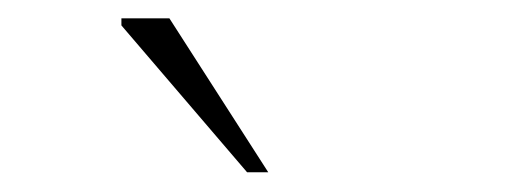

<svg xmlns="http://www.w3.org/2000/svg" viewBox="-20 -736 540 204"><path d="M265 -553H242.5L109 -709V-716.5H160Z"/></svg>

Font: Newsreader 9pt ExtraLight
Style: Regular
Weight: 250
Designer: Hugues Gentile
Foundry: Production Type
Version: Version 1.003